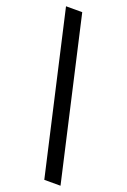

<svg xmlns="http://www.w3.org/2000/svg" viewBox="-155 -831 602 912"><g transform="rotate(20 145.5 -375.0)"><path d="M197 30H279L94 -780H12Z"/></g></svg>

Font: Smiley Sans Oblique
Style: Regular
Weight: 400
Italic angle: -8°
Designer: oooooohmygosh, Nagisa Chen, Janine Sui, Heda Shi, Jian Li
Foundry: atelierAnchor
Version: Version 2.0.1